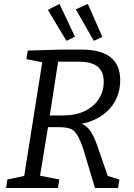

<svg xmlns="http://www.w3.org/2000/svg" viewBox="-20 -948 678 968"><path d="M11 0 17 -43 102 -61 193 -634 113 -650 120 -693 287 -698H391Q586 -698 586 -544Q586 -458 532.5 -399.5Q479 -341 392 -324Q422 -311 439 -282.5Q456 -254 470 -215L523 -61L582 -43L575 0H459L399 -199Q382 -249 366.5 -272Q351 -295 329 -301Q307 -307 271 -307H222L182 -62L279 -43L272 0ZM374 -637H273L231 -366H299Q362 -366 408 -388.5Q454 -411 478.5 -449.5Q503 -488 503 -535Q503 -573 488.5 -594Q474 -615 452.5 -624Q431 -633 409.5 -635Q388 -637 374 -637ZM315 -742 221 -898 280 -928 358 -763ZM453 -742 362 -901 423 -928 496 -762Z"/></svg>

Font: Bitter
Style: Italic
Weight: 400
Italic angle: -9°
Designer: Sol Matas, and Bitter project Authors
Foundry: Sol Matas
Version: Version 2.001